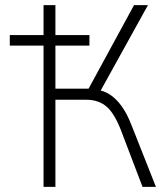

<svg xmlns="http://www.w3.org/2000/svg" viewBox="-20 -725 649 745"><path d="M149 0V-548H18V-589H149V-705H195V-589H327V-548H195V-381H336L314 -363L500 -705H554L362 -358L352 -377Q382 -374 406.5 -358Q431 -342 452 -313Q473 -284 490 -240L585 0H533L453 -210Q427 -281 395.5 -309.5Q364 -338 314 -338H195V0Z"/></svg>

Font: Nunito Sans 7pt Condensed ExtraLight
Style: Regular
Weight: 250
Width: 3
Designer: Vernon Adams
Foundry: Vernon Adams
Version: Version 3.101;gftools[0.9.27]